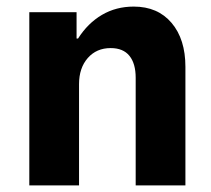

<svg xmlns="http://www.w3.org/2000/svg" viewBox="-20 -563 640 583"><path d="M69 0V-526H212.5V-446H217Q246.5 -492.5 289.5 -517.8Q332.5 -543 386 -543Q459 -543 501 -493.5Q543 -444 543 -360V0H392V-327Q392 -370 373 -393.5Q354 -417 316 -417Q273 -417 246.5 -386.8Q220 -356.5 220 -307.5V0Z"/></svg>

Font: Google Sans Code
Style: Regular
Weight: 400
Monospace: yes
Designer: Google Sans Code Authors
Foundry: Google LLC
Version: Version 6.000